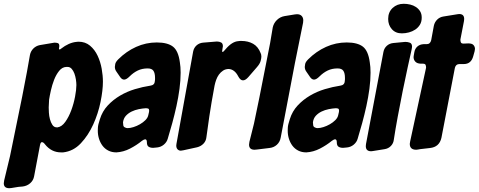

<svg xmlns="http://www.w3.org/2000/svg" viewBox="-102 -797 2526 1013"><path d="M220 -540Q261 -572 301 -576Q304 -577 312 -577Q348 -577 373 -556Q398 -535 413 -503Q428 -471 434.5 -434.5Q441 -398 441 -366Q441 -321 428.5 -259.5Q416 -198 390 -140.5Q364 -83 324.5 -41Q285 1 231 7H220Q169 7 135 -36Q127 -47 119 -47Q112 -47 109 -31L78 133Q74 155 57.5 169.5Q41 184 18 187L-5 189L-42 195Q-46 196 -53 196Q-82 196 -82 170Q-82 165 -80 155L-49 26L15 -287L40 -417L56 -507Q60 -527 74 -541Q88 -555 108 -559L185 -572Q195 -572 203 -569.5Q211 -567 211 -554Q211 -549 210 -546Q209 -544 209 -541Q209 -536 212 -536Q216 -536 220 -540ZM201 -125Q224 -128 242.5 -154Q261 -180 274 -215Q287 -250 294 -287Q301 -324 301 -348Q301 -361 298.5 -377.5Q296 -394 290.5 -409Q285 -424 276 -434Q267 -444 254 -444H248Q226 -443 210 -423Q194 -403 183.5 -376Q173 -349 166.5 -320Q160 -291 157 -271L155 -230Q155 -220 156 -202.5Q157 -185 161.5 -168Q166 -151 174.5 -138Q183 -125 198 -125Z M522 -484Q564 -526 616 -549.5Q668 -573 725 -573Q782 -573 810.5 -551Q839 -529 847 -468Q851 -445 851 -414Q851 -373 845 -328Q839 -283 829 -237.5Q819 -192 807 -148Q795 -104 783 -65Q778 -47 762.5 -34Q747 -21 727 -19L706 -17Q691 -17 682 -23Q673 -29 673 -46Q673 -62 664 -62Q658 -62 647 -54Q619 -31 584 -13Q549 5 512 7Q488 7 469.5 -2.5Q451 -12 439 -28Q427 -44 420.5 -64.5Q414 -85 414 -107Q414 -108 414.5 -123Q415 -138 425 -168Q438 -210 466.5 -240.5Q495 -271 531.5 -292.5Q568 -314 609.5 -326.5Q651 -339 691 -345Q714 -348 715 -369Q716 -374 716 -378Q716 -382 716 -386Q716 -411 707.5 -423.5Q699 -436 677 -436Q648 -436 625 -425Q602 -414 582 -394Q565 -377 553 -377Q542 -377 533 -389L513 -418Q504 -430 504 -444Q504 -448 506 -459Q508 -470 522 -484ZM684 -205Q685 -208 685 -213Q685 -222 680 -224Q675 -226 667 -226Q650 -225 630 -221Q610 -217 592.5 -208.5Q575 -200 562.5 -186.5Q550 -173 547 -152Q547 -144 548.5 -135.5Q550 -127 559 -124Q564 -121 572 -121Q585 -121 602.5 -126.5Q620 -132 636.5 -141.5Q653 -151 665 -163Q677 -175 680 -188Z M1208 -390Q1193 -373 1180 -373Q1166 -373 1155 -394Q1136 -431 1105 -433Q1088 -433 1075 -424.5Q1062 -416 1053 -403.5Q1044 -391 1038.5 -375.5Q1033 -360 1030 -345Q1013 -254 1002.5 -183.5Q992 -113 987 -73Q985 -53 971.5 -39Q958 -25 938 -20L865 -4Q855 -2 852 -2Q842 -2 835 -9Q828 -16 828 -29Q828 -35 829 -38L917 -525Q921 -545 935 -557.5Q949 -570 969 -572L1042 -578Q1055 -578 1064.5 -573Q1074 -568 1074 -553Q1074 -551 1072 -541Q1070 -529 1070 -527Q1070 -525 1070.5 -524.5Q1071 -524 1071 -523Q1071 -523 1072 -523Q1077 -523 1087 -536Q1122 -578 1156 -580Q1160 -581 1164 -581Q1168 -581 1172 -581Q1207 -581 1233.5 -566Q1260 -551 1273 -517Q1277 -510 1277 -498Q1277 -490 1273 -475Q1269 -460 1253 -442Z M1454 -721Q1458 -722 1465 -722Q1481 -722 1489.5 -713Q1498 -704 1498 -690Q1498 -682 1497 -677L1454 -464L1379 -71Q1375 -48 1358.5 -33Q1342 -18 1318 -16L1253 -8Q1249 -7 1241 -7Q1212 -7 1212 -34Q1212 -39 1214 -49L1238 -145L1266 -280L1323 -569L1337 -652Q1342 -675 1359 -691.5Q1376 -708 1399 -712Z M1524 -484Q1566 -526 1618 -549.5Q1670 -573 1727 -573Q1784 -573 1812.5 -551Q1841 -529 1849 -468Q1853 -445 1853 -414Q1853 -373 1847 -328Q1841 -283 1831 -237.5Q1821 -192 1809 -148Q1797 -104 1785 -65Q1780 -47 1764.5 -34Q1749 -21 1729 -19L1708 -17Q1693 -17 1684 -23Q1675 -29 1675 -46Q1675 -62 1666 -62Q1660 -62 1649 -54Q1621 -31 1586 -13Q1551 5 1514 7Q1490 7 1471.5 -2.5Q1453 -12 1441 -28Q1429 -44 1422.5 -64.5Q1416 -85 1416 -107Q1416 -108 1416.5 -123Q1417 -138 1427 -168Q1440 -210 1468.5 -240.5Q1497 -271 1533.5 -292.5Q1570 -314 1611.5 -326.5Q1653 -339 1693 -345Q1716 -348 1717 -369Q1718 -374 1718 -378Q1718 -382 1718 -386Q1718 -411 1709.5 -423.5Q1701 -436 1679 -436Q1650 -436 1627 -425Q1604 -414 1584 -394Q1567 -377 1555 -377Q1544 -377 1535 -389L1515 -418Q1506 -430 1506 -444Q1506 -448 1508 -459Q1510 -470 1524 -484ZM1686 -205Q1687 -208 1687 -213Q1687 -222 1682 -224Q1677 -226 1669 -226Q1652 -225 1632 -221Q1612 -217 1594.5 -208.5Q1577 -200 1564.5 -186.5Q1552 -173 1549 -152Q1549 -144 1550.5 -135.5Q1552 -127 1561 -124Q1566 -121 1574 -121Q1587 -121 1604.5 -126.5Q1622 -132 1638.5 -141.5Q1655 -151 1667 -163Q1679 -175 1682 -188Z M2123 -704Q2123 -682 2113.5 -666.5Q2104 -651 2089 -641Q2074 -631 2055.5 -626Q2037 -621 2018 -621Q1985 -621 1965.5 -643Q1946 -665 1946 -697Q1946 -733 1969.5 -755Q1993 -777 2028 -777Q2045 -777 2062 -773Q2079 -769 2092.5 -760Q2106 -751 2114.5 -737.5Q2123 -724 2123 -704ZM2036 -576Q2050 -576 2061 -571.5Q2072 -567 2072 -550Q2072 -547 2070 -537Q2062 -501 2049 -442Q2036 -383 2022.5 -316Q2009 -249 1996.5 -181.5Q1984 -114 1976 -61Q1974 -41 1960.5 -27Q1947 -13 1927 -10L1865 0Q1862 1 1856 1Q1828 1 1828 -26Q1828 -33 1829 -37L1921 -523Q1925 -543 1939 -555.5Q1953 -568 1973 -570Z M2369 -568Q2389 -568 2396.5 -559Q2404 -550 2404 -539Q2404 -536 2402 -526L2395 -501Q2384 -459 2345 -459H2322Q2303 -459 2298 -439L2227 -70Q2216 -21 2166 -16L2114 -10L2103 -8Q2100 -7 2094 -7Q2060 -7 2060 -38Q2060 -41 2062 -51L2146 -440Q2146 -450 2143 -455.5Q2140 -461 2129 -461H2117Q2098 -462 2089 -472Q2080 -482 2080 -496Q2080 -501 2081 -504L2084 -521Q2087 -540 2100 -551.5Q2113 -563 2133 -564H2149Q2168 -564 2173 -585L2187 -661Q2191 -680 2204.5 -693.5Q2218 -707 2238 -710L2312 -722Q2315 -723 2321 -723Q2347 -723 2347 -697Q2347 -690 2346 -686L2327 -588Q2327 -578 2330 -572.5Q2333 -567 2344 -567Z"/></svg>

Font: Bangerz 2
Style: Regular
Weight: 400
Designer: vernon adams
Foundry: Vernon Adams
Version: Version 2.10;December 28, 2023;FontCreator 13.0.0.2683 64-bi